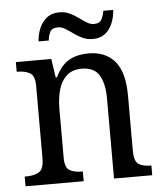

<svg xmlns="http://www.w3.org/2000/svg" viewBox="-52 -779 702 826"><g transform="rotate(-5 298.5 -366.5)"><path d="M25 0V-42H33Q64 -42 86 -54Q108 -66 108 -114V-426Q108 -471 86.5 -482.5Q65 -494 35 -494H30V-536H183L195 -455H200Q227 -509 262 -527.5Q297 -546 344 -546Q417 -546 457.5 -499Q498 -452 498 -350V-114Q498 -66 517 -54Q536 -42 567 -42H572V0H407V-346Q407 -410 385 -446.5Q363 -483 310 -483Q268 -483 243.5 -460Q219 -437 209 -400Q199 -363 199 -320V-109Q199 -64 220 -53Q241 -42 271 -42H276V0ZM369 -606Q344 -606 324 -615.5Q304 -625 287 -637.5Q270 -650 254.5 -659.5Q239 -669 224 -669Q197 -669 189 -652.5Q181 -636 179 -616H135Q137 -646 148 -672.5Q159 -699 180.5 -716Q202 -733 235 -733Q259 -733 279 -723.5Q299 -714 316 -701.5Q333 -689 348.5 -679.5Q364 -670 379 -670Q404 -670 412.5 -686.5Q421 -703 424 -723H467Q465 -693 454 -666Q443 -639 422 -622.5Q401 -606 369 -606Z"/></g></svg>

Font: Noto Serif Myanmar SemiCondensed
Style: Regular
Weight: 400
Width: 4
Designer: Ben Mitchell and the Monotype Design Team
Foundry: Monotype Imaging Inc.
Version: Version 2.106; ttfautohint (v1.8.4.7-5d5b)